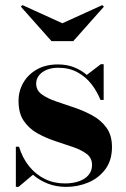

<svg xmlns="http://www.w3.org/2000/svg" viewBox="-20 -721 492 751"><path d="M42 10V-147H54.5Q68 -102.5 94 -70.5Q120 -38.5 155.5 -21Q191 -3.5 234 -3.5Q264.5 -3.5 288.5 -11.8Q312.5 -20 326.2 -36.2Q340 -52.5 340 -76Q340 -103 319.2 -118.8Q298.5 -134.5 265.8 -145.8Q233 -157 196.5 -169Q160 -181 127 -199.2Q94 -217.5 73.2 -247.8Q52.5 -278 52.5 -326Q52.5 -365.5 71.5 -398Q90.5 -430.5 125 -449.8Q159.5 -469 206.5 -469Q241.5 -469 269.8 -457.8Q298 -446.5 319.5 -428L374.5 -470H385.5V-330H373Q360 -363 337.8 -391.8Q315.5 -420.5 283.2 -438.2Q251 -456 207.5 -456Q182 -456 162.8 -448Q143.5 -440 132.5 -426Q121.5 -412 121.5 -394Q121.5 -368 143 -352.2Q164.5 -336.5 198.2 -324.8Q232 -313 269.8 -300.5Q307.5 -288 341.2 -269.5Q375 -251 396.5 -221.5Q418 -192 418 -146Q418 -94 392.2 -59.2Q366.5 -24.5 325.5 -7.2Q284.5 10 239 10Q200.5 10 167.8 -2.5Q135 -15 109 -37.5L52.5 10ZM181.5 -560 61.5 -695 68 -701 224 -630 380 -701 386.5 -695 266.5 -560Z"/></svg>

Font: Bodoni Moda 18pt
Style: Bold
Weight: 700
Designer: Owen Earl
Foundry: indestructible type
Version: Version 2.004